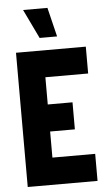

<svg xmlns="http://www.w3.org/2000/svg" viewBox="-60 -935 554 974"><g transform="rotate(-5 217.0 -448.0)"><path d="M95.7 -896.5H219.7L255.9 -748H167ZM41 0V-683.6H396.5V-546.9H178.7V-408.2H304.7V-270.5H178.7V-137.7H396.5V0Z"/></g></svg>

Font: Post No Bills Colombo
Style: ExtraBold
Weight: 900
Designer: Kosala Senevirathne, Siva Puranthara, Lasantha Premarathna, Tharique Azeez
Foundry: Mooniak
Version: Version 1.220 ; ttfautohint (v1.5)